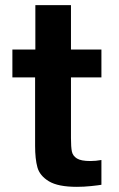

<svg xmlns="http://www.w3.org/2000/svg" viewBox="-20 -720 461 744"><path d="M117 -528V-700H255V-528H373V-420H255V-185Q255 -150 258.5 -133Q262 -116 278 -106Q294 -96 330 -96Q351 -96 373 -100V-4Q362 -2 333.5 1Q305 4 278 4Q205 4 169.5 -17.5Q134 -39 125 -71.5Q116 -104 116 -155V-420H28V-528Z"/></svg>

Font: Lopes Sans
Style: Bold
Weight: 700
Designer: Gabriel Lam, Diego Maldonado
Foundry: TypeRant, Foresti Design
Version: Version 4.000